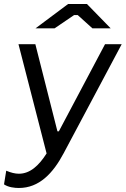

<svg xmlns="http://www.w3.org/2000/svg" viewBox="-38 -740 626 956"><path d="M56 196C157 196 226 123 279 23L568 -520H485L255 -86H248L138 -520H54L194 24C156 84 112 125 56 125C37 125 17 120 -7 110L-18 178C4 193 36 196 56 196ZM513 -599 395 -720H301L139 -599H234L331 -665H349L422 -599Z"/></svg>

Font: Fixel Display 20240404
Style: Italic
Weight: 400
Italic angle: -10°
Designer: AlfaBravo + MacPaw
Foundry: Kyrylo Tkachov, Marchela Mozhyna, Serhii Makarenko, Maria Weinstein, Zakhar Kryvoshyya
Version: Version 1.211;Glyphs 3.2 (3225)